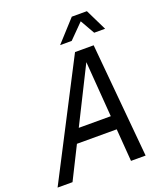

<svg xmlns="http://www.w3.org/2000/svg" viewBox="-192 -1017 955 1123"><g transform="rotate(-20 285.0 -455.5)"><path d="M-30 0 337 -710H453L518 0H427L379 -632L63 0ZM122 -202 170 -286H440L452 -202ZM269 -778 390 -911H484L549 -778H481L424 -878H440L341 -778Z"/></g></svg>

Font: Geist Mono
Style: Italic
Weight: 400
Italic angle: -12°
Monospace: yes
Designer: Basement.studio, Andrés Briganti, Mateo Zaragoza
Foundry: Basement.studio, Vercel, Andrés Briganti, Guido Ferreyra, Mateo Zaragoza
Version: Version 1.500